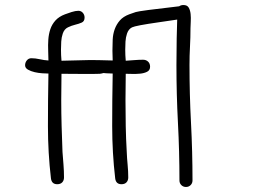

<svg xmlns="http://www.w3.org/2000/svg" viewBox="-20 -738 1068 765"><path d="M747 -19Q747 -8 739.5 -0.5Q732 7 721 7Q710 7 702.5 -0.5Q695 -8 695 -19Q695 -134 689 -248.5Q683 -363 683 -478Q683 -532 684 -585Q685 -622 686 -660Q661 -656 611 -649Q520 -636 506 -629Q492 -622 486 -604Q481 -589 480 -572.5Q479 -556 479 -540Q479 -529 479.5 -518Q480 -507 481 -496Q498 -497 515.5 -498.5Q533 -500 550 -500Q562 -500 570 -492.5Q578 -485 578 -472Q578 -458 566 -452Q554 -446 538 -444.5Q522 -443 506 -443.5Q490 -444 481 -444Q481 -418 480.5 -391Q480 -364 480 -338Q480 -287 481 -235.5Q482 -184 485 -133Q486 -107 488.5 -81.5Q491 -56 491 -31Q491 -19 484 -11.5Q477 -4 464 -4Q442 -4 439 -27Q427 -130 427 -235.5Q427 -341 429 -445Q420 -445 404 -446L392 -447Q386 -445 378 -444Q362 -443 298 -443.5Q234 -444 225 -444Q225 -418 224.5 -391Q224 -364 224 -338Q224 -287 225.5 -235.5Q227 -184 229 -133Q231 -107 233 -81.5Q235 -56 235 -31Q235 -19 228 -11.5Q221 -4 208 -4Q186 -4 183 -27Q171 -130 171 -235Q171 -340 173 -445Q164 -445 148.5 -446Q133 -447 118 -450.5Q103 -454 91.5 -460.5Q80 -467 80 -478Q80 -489 87 -497.5Q94 -506 105 -506Q121 -506 138.5 -502Q156 -498 173 -497L172 -536Q171 -558 172.5 -580Q174 -602 180.5 -621.5Q187 -641 201 -656.5Q215 -672 239 -681Q249 -685 265 -690Q281 -695 292 -695Q303 -695 310 -687Q317 -679 317 -668Q317 -653 305.5 -648Q294 -643 279.5 -639.5Q265 -636 250.5 -629Q236 -622 230 -604Q225 -589 224 -572.5Q223 -556 223 -540Q223 -529 223.5 -518Q224 -507 225 -496Q242 -497 307 -498Q329 -499 370.5 -498.5Q412 -498 429 -497L428 -536Q428 -558 429 -580Q430 -602 437 -621.5Q444 -641 457.5 -656.5Q471 -672 495 -681Q505 -685 521 -690Q536 -695 694 -713Q701 -718 711 -718Q726 -718 732 -707.5Q738 -697 739.5 -682Q741 -667 740 -651.5Q739 -636 739 -626Q739 -589 737 -552.5Q735 -516 735 -479Q735 -364 741 -249Q747 -134 747 -19Z"/></svg>

Font: Wynona
Style: Regular
Weight: 400
Italic angle: -12°
Designer: Kanati
Foundry: Kanati and Michael Everson
Version: Version 2.000